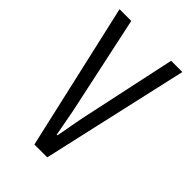

<svg xmlns="http://www.w3.org/2000/svg" viewBox="-208 -765 845 845"><g transform="rotate(45 214.5 -343.0)"><path d="M174 0 18 -686H91L189 -228Q193 -209 197 -186Q201 -163 205.5 -140Q210 -117 213 -100H217Q220 -113 223.5 -133Q227 -153 231.5 -177.5Q236 -202 241 -228L339 -686H409L254 0Z"/></g></svg>

Font: Archivo ExtraCondensed Light
Style: Regular
Weight: 300
Width: 2
Designer: Hector Gatti
Foundry: Omnibus-Type
Version: Version 2.001